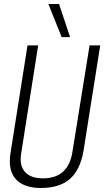

<svg xmlns="http://www.w3.org/2000/svg" viewBox="-20 -926 519 956"><path d="M184 10Q109 10 69 -24Q29 -58 29 -122Q29 -133 29.5 -141Q30 -149 32 -162L117 -700H170L85 -159Q76 -102 104.5 -70Q133 -38 194 -38Q321 -38 341 -172L426 -700H479L396 -176Q380 -81 328.5 -35.5Q277 10 184 10ZM287 -741 221 -906H274L329 -741Z"/></svg>

Font: Georama SemiCondensed Light
Style: Italic
Weight: 300
Width: 4
Italic angle: -9°
Designer: Jean-Baptiste Levee
Foundry: Production Type
Version: Version 1.000